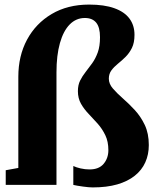

<svg xmlns="http://www.w3.org/2000/svg" viewBox="-20 -807 672 838"><path d="M384.5 11Q368.5 11 341.5 7.2Q314.5 3.5 300 0V-82.5Q312 -76.5 331.5 -72Q351 -67.5 371 -67.5Q412 -67.5 432.5 -92.2Q453 -117 453 -151.5Q453 -189.5 439.5 -217.2Q426 -245 406.5 -267Q387 -289 367 -309.8Q347 -330.5 333.5 -354.2Q320 -378 320 -409Q320 -436 329.8 -455.5Q339.5 -475 353.8 -493Q368 -511 382.5 -531.2Q397 -551.5 406.8 -578.5Q416.5 -605.5 416.5 -644.5Q416.5 -688 399.8 -708.2Q383 -728.5 350.5 -728.5Q312 -728.5 284.2 -700.2Q256.5 -672 241.5 -618.8Q226.5 -565.5 226.5 -491V0H5V-64L60 -74V-472Q60 -563 98 -633.8Q136 -704.5 205.5 -745.8Q275 -787 369 -787Q435 -787 479 -771.2Q523 -755.5 545 -726Q567 -696.5 567 -655Q567 -620.5 555.8 -597.8Q544.5 -575 527.8 -558.5Q511 -542 494.2 -528.5Q477.5 -515 466.2 -499.8Q455 -484.5 455 -463.5Q455 -441 472.8 -420.5Q490.5 -400 516.2 -377.5Q542 -355 568 -327Q594 -299 611.8 -261.8Q629.5 -224.5 629.5 -174Q629.5 -132.5 614.2 -98.5Q599 -64.5 568.2 -40Q537.5 -15.5 491.8 -2.2Q446 11 384.5 11Z"/></svg>

Font: Merriweather 24pt Black
Style: Regular
Weight: 900
Designer: Eben Sorkin
Foundry: Eben Sorkin
Version: Version 2.100